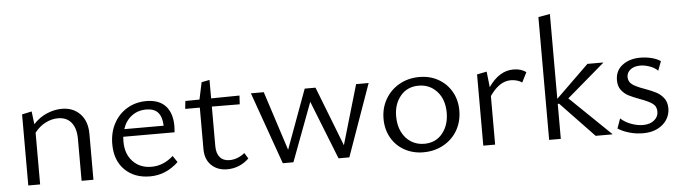

<svg xmlns="http://www.w3.org/2000/svg" viewBox="-46 -903 3896 1098"><g transform="rotate(-5 1902.0 -354.0)"><path d="M280 -368Q244 -368 208.5 -350Q173 -332 146 -297V0H78V-408L134 -420L143 -346Q177 -383 220.5 -401.5Q264 -420 307 -420Q372 -420 412 -378Q452 -336 452 -263V0H384V-240Q384 -301 357 -334.5Q330 -368 280 -368Z M577 -193Q577 -260 605 -312Q633 -364 682 -393Q731 -422 792 -422Q865 -422 902.5 -381Q940 -340 940 -265Q940 -252 938 -230H643L642 -202Q642 -131 683 -88Q724 -45 790 -45Q858 -45 915 -96L940 -59Q868 9 777 9Q687 9 632 -45.5Q577 -100 577 -193ZM879 -273Q877 -324 855 -349Q833 -374 788 -374Q739 -374 703.5 -347Q668 -320 653 -273Z M1094 -120V-358H1010L1015 -403L1096 -404L1117 -502L1163 -511V-405L1326 -407L1323 -357L1163 -358V-131Q1163 -89 1182.5 -66.5Q1202 -44 1238 -44Q1283 -44 1325 -77L1345 -44Q1291 7 1220 7Q1164 7 1129 -27Q1094 -61 1094 -120Z M1392 -414H1466L1576 -74L1701 -414H1763L1896 -72L1996 -414H2068L1921 0H1859L1726 -336L1600 0H1539Z M2135 -202Q2135 -265 2164.5 -315.5Q2194 -366 2245 -394.5Q2296 -423 2360 -423Q2420 -423 2468 -396Q2516 -369 2543.5 -321Q2571 -273 2571 -213Q2571 -149 2542 -99Q2513 -49 2461.5 -20.5Q2410 8 2346 8Q2286 8 2237.5 -19Q2189 -46 2162 -94Q2135 -142 2135 -202ZM2498 -206Q2498 -282 2456.5 -328Q2415 -374 2351 -374Q2286 -374 2247 -327.5Q2208 -281 2208 -210Q2208 -159 2227 -120.5Q2246 -82 2279.5 -61Q2313 -40 2355 -40Q2421 -40 2459.5 -87.5Q2498 -135 2498 -206Z M2690 -409 2746 -420 2756 -330Q2817 -419 2899 -419Q2944 -419 2972 -397L2943 -340Q2932 -349 2914.5 -354Q2897 -359 2879 -359Q2845 -359 2815.5 -339Q2786 -319 2758 -279V0H2690Z M3143 -201H3135V0H3068V-705L3135 -717V-230L3324 -414H3414V-412L3198 -227L3431 -2V0H3335Z M3463 -31 3483 -87Q3506 -65 3541.5 -51.5Q3577 -38 3611 -38Q3651 -38 3675 -58Q3699 -78 3699 -107Q3699 -138 3675.5 -154.5Q3652 -171 3604 -188Q3564 -203 3541 -215Q3518 -227 3501 -249Q3484 -271 3484 -306Q3484 -361 3525 -392Q3566 -423 3628 -423Q3660 -423 3691 -415.5Q3722 -408 3744 -393L3724 -340Q3706 -358 3677.5 -368Q3649 -378 3624 -378Q3588 -378 3567 -361Q3546 -344 3546 -319Q3546 -291 3569 -275Q3592 -259 3638 -243Q3679 -228 3703.5 -215Q3728 -202 3745.5 -179Q3763 -156 3763 -120Q3763 -85 3744 -55.5Q3725 -26 3690 -8.5Q3655 9 3608 9Q3565 9 3526.5 -2.5Q3488 -14 3463 -31Z"/></g></svg>

Font: LXGW Bright TC
Style: Regular
Weight: 400
Designer: Christian Thalmann (Catharsis Fonts)
Foundry: LXGW / Christian Thalmann (Catharsis Fonts) / Fontworks Inc.
Version: Version 5.501